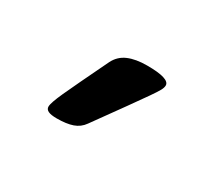

<svg xmlns="http://www.w3.org/2000/svg" viewBox="-47 -813 350 310"><g transform="rotate(30 128.0 -658.5)"><path d="M74 -585Q63 -585 58 -587.5Q53 -590 53 -595Q53 -602 63 -624Q73 -646 102 -706Q109 -720 123 -726Q137 -732 158 -732Q200 -732 200 -719Q200 -715 197 -709.5Q194 -704 186 -692.5Q178 -681 163 -660Q148 -639 122 -603Q115 -593 103.5 -589Q92 -585 74 -585Z"/></g></svg>

Font: Asap Condensed VF Beta
Style: Regular
Weight: 400
Designer: Pablo Cosgaya
Foundry: Omnibus-Type
Version: Version 1.008